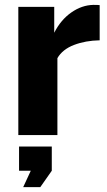

<svg xmlns="http://www.w3.org/2000/svg" viewBox="-20 -553 440 786"><path d="M388 -388Q330 -387 283 -369Q236 -351 215 -315V0H55V-525H202V-419Q229 -472 272 -502Q315 -532 362 -533Q382 -533 388 -532ZM75 213 106 146H58V47H192V146L145 213Z"/></svg>

Font: Raleway ExtraBold
Style: Regular
Weight: 800
Designer: Matt McInerney, Pablo Impallari, Rodrigo Fuenzalida
Foundry: Matt McInerney, Pablo Impallari, Rodrigo Fuenzalida
Version: Version 4.026